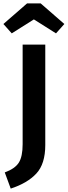

<svg xmlns="http://www.w3.org/2000/svg" viewBox="-31 -953 398 1128"><path d="M32 155 -3 60Q57 38 79.5 2.5Q102 -33 102 -106V-691H235V-101Q235 10 182.5 66.5Q130 123 32 155ZM298 -757 168 -839 38 -757 -11 -812 128 -933H208L347 -812Z"/></svg>

Font: Trujillo Medium
Style: Regular
Weight: 500
Designer: Fira Sans original fonts by bBox Type GmbH, Carrois Corporate GbR, & Edenspiekermann AG / Changes by Cristiano Sobral
Foundry: Fira Sans original fonts by bBox Type GmbH, Carrois Corporate GbR, & Edenspiekermann AG / Changes by Cristiano Sobral
Version: Version 4.301;October 17, 2021;FontCreator 14.0.0.2814 64-bi